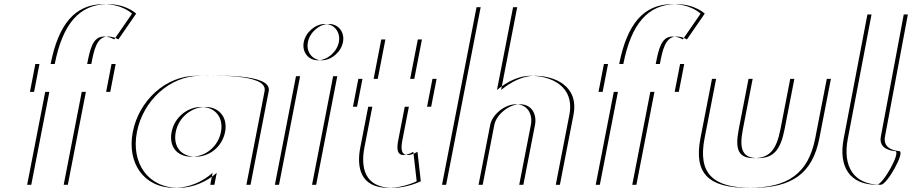

<svg xmlns="http://www.w3.org/2000/svg" viewBox="-20 -895 4418 930"><path d="M245.2 -585C283 -777 362.6 -875 502.6 -875C592.6 -875 639.6 -829 639.6 -829L553.3 -704C553.3 -704 532.1 -718 503.1 -718C448.1 -718 435.4 -653 422.2 -585H540.2L514 -450H396L308.5 0H131.5L219 -450H145L171.2 -585ZM225.2 -585H151.2L125 -450H199L111.5 0H288.5L376 -450H494L520.2 -585H402.2C415.4 -653 428.1 -718 483.1 -718C512.1 -718 533.3 -704 533.3 -704L619.6 -829C619.6 -829 572.6 -875 482.6 -875C342.6 -875 263 -777 225.2 -585Z M831.3 -256C845.1 -327 907.8 -377 974.8 -377C1040.8 -377 1084.1 -327 1070.3 -256C1056.7 -186 996.9 -136 927.9 -136C855.9 -136 817.7 -186 831.3 -256ZM1281.7 -454 1193.5 0H1018.5L1029.8 -58C983.6 -16 915.6 15 845.6 15C695.6 15 614.1 -106 643.3 -256C672.4 -406 801.1 -528 951.1 -528C1020.1 -528 1298.2 -541 1281.7 -454ZM811.3 -256C797.7 -186 835.9 -136 907.9 -136C976.9 -136 1036.7 -186 1050.3 -256C1064.1 -327 1020.8 -377 954.8 -377C887.8 -377 825.1 -327 811.3 -256ZM1261.7 -454C1278.2 -541 1000.1 -528 931.1 -528C781.1 -528 652.4 -406 623.3 -256C594.1 -106 675.6 15 825.6 15C895.6 15 963.6 -16 1009.8 -58L998.5 0H1173.5Z M1471.3 -691C1480.6 -739 1527.4 -779 1573.4 -779C1619.4 -779 1650.6 -739 1641.3 -691C1632 -643 1585.2 -603 1539.2 -603C1493.2 -603 1462 -643 1471.3 -691ZM1331.5 0 1433.7 -526H1613.7L1511.5 0ZM1451.3 -691C1442 -643 1473.2 -603 1519.2 -603C1565.2 -603 1612 -643 1621.3 -691C1630.6 -739 1599.4 -779 1553.4 -779C1507.4 -779 1460.6 -739 1451.3 -691ZM1311.5 0H1491.5L1593.7 -526H1413.7Z M1809.7 -513 1846.8 -704H2023.8L1986.7 -513H2094.7L2068.5 -378H1960.5L1928.8 -215C1919.5 -167 1927 -144 1955 -144C1978 -144 2002.1 -160 2002.1 -160L2018.3 -17C2018.3 -17 1955.1 15 1882.1 15C1741.1 15 1727.5 -90 1745.2 -181L1783.5 -378H1709.5L1735.7 -513ZM1789.7 -513H1715.7L1689.5 -378H1763.5L1725.2 -181C1707.5 -90 1721.1 15 1862.1 15C1935.1 15 1998.3 -17 1998.3 -17L1982.1 -160C1982.1 -160 1958 -144 1935 -144C1907 -144 1899.5 -167 1908.8 -215L1940.5 -378H2048.5L2074.7 -513H1966.7L2003.8 -704H1826.8Z M2485.2 -860 2407.2 -459C2455 -499 2513.6 -528 2569.6 -528C2663.6 -528 2785.5 -481 2757.7 -338L2692 0H2515L2571.4 -290C2581.3 -341 2555.8 -390 2498.8 -390C2445.8 -390 2384.3 -341 2374.4 -290L2318 0H2141L2308.2 -860ZM2465.2 -860H2288.2L2121 0H2298L2354.4 -290C2364.3 -341 2425.8 -390 2478.8 -390C2535.8 -390 2561.3 -341 2551.4 -290L2495 0H2672L2737.7 -338C2765.5 -481 2643.6 -528 2549.6 -528C2493.6 -528 2435 -499 2387.2 -459Z M2999.2 -585C3037 -777 3116.6 -875 3256.6 -875C3346.6 -875 3393.6 -829 3393.6 -829L3307.3 -704C3307.3 -704 3286.1 -718 3257.1 -718C3202.1 -718 3189.4 -653 3176.2 -585H3294.2L3268 -450H3150L3062.5 0H2885.5L2973 -450H2899L2925.2 -585ZM2979.2 -585H2905.2L2879 -450H2953L2865.5 0H3042.5L3130 -450H3248L3274.2 -585H3156.2C3169.4 -653 3182.1 -718 3237.1 -718C3266.1 -718 3287.3 -704 3287.3 -704L3373.6 -829C3373.6 -829 3326.6 -875 3236.6 -875C3096.6 -875 3017 -777 2979.2 -585Z M3625.7 -513 3578.3 -269C3558.7 -168 3578.1 -129 3652.1 -129C3726.1 -129 3760.7 -168 3780.3 -269L3827.7 -513H4004.7L3948.9 -226C3915.5 -54 3816.1 15 3624.1 15C3432.1 15 3359.5 -54 3392.9 -226L3448.7 -513ZM3605.7 -513H3428.7L3372.9 -226C3339.5 -54 3412.1 15 3604.1 15C3796.1 15 3895.5 -54 3928.9 -226L3984.7 -513H3807.7L3760.3 -269C3740.7 -168 3706.1 -129 3632.1 -129C3558.1 -129 3538.7 -168 3558.3 -269Z M4246.6 0C4116.6 0 4059.9 -86 4086.9 -225L4201.5 -825H4377.5L4266.7 -234C4254.1 -169.4 4325.3 -163.9 4335.9 -163C4365.8 -160.5 4277.2 0 4246.6 0ZM4226.6 0C4257.2 0 4345.8 -160.5 4315.9 -163C4305.3 -163.9 4234.1 -169.4 4246.7 -234L4357.5 -825H4181.5L4066.9 -225C4039.9 -86 4096.6 0 4226.6 0Z"/></svg>

Font: Hussar Plate
Style: Obl
Weight: 700
Foundry: Cannot Into Space Fonts
Version: Version 0.798247